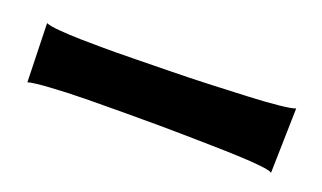

<svg xmlns="http://www.w3.org/2000/svg" viewBox="-31 -476 560 334"><g transform="rotate(20 249.0 -309.0)"><path d="M19.5 -360.4Q26.4 -357.4 44.4 -356Q62.5 -354.5 83 -354Q103.5 -353.5 121.6 -353.5Q139.6 -353.5 148.4 -353.5Q159.2 -353.5 186 -354Q212.9 -354.5 247.1 -355Q281.2 -355.5 318.8 -356.9Q356.4 -358.4 389.6 -359.9Q422.9 -361.3 446.8 -363.8Q470.7 -366.2 477.5 -369.1L474.6 -249Q470.7 -252 453.1 -253.9Q435.5 -255.9 411.6 -256.8Q387.7 -257.8 359.4 -258.3Q331.1 -258.8 306.2 -259.3Q281.2 -259.8 261.7 -259.8Q242.2 -259.8 235.4 -259.8Q222.7 -259.8 191.4 -259.8Q160.2 -259.8 126 -259.3Q91.8 -258.8 62 -256.8Q32.2 -254.9 22.5 -252Z"/></g></svg>

Font: Cherry Cream Soda
Style: Regular
Weight: 400
Designer: Font Diner, Inc
Foundry: Font Diner, Inc
Version: Version 1.001